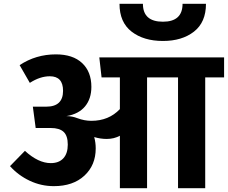

<svg xmlns="http://www.w3.org/2000/svg" viewBox="-20 -997 1207 1017"><path d="M843 -780Q741 -780 677 -829.5Q613 -879 613 -977H737Q737 -882 843 -882Q947 -882 947 -977H1071Q1071 -879 1007.5 -829.5Q944 -780 843 -780ZM1167 -693V-587H1067V0H923V-587H759V0H615V-278Q584 -261 545 -261Q512 -261 479 -271Q487 -242 487 -211Q487 -122 427 -66.5Q367 -11 265 -11Q198 -11 137.5 -39.5Q77 -68 33 -117L112 -198Q183 -133 249 -133Q292 -133 315.5 -158.5Q339 -184 339 -231Q339 -278 317 -298.5Q295 -319 249 -319H169L154 -432H225Q314 -432 314 -516Q314 -593 244 -593Q192 -593 138 -558L84 -652Q170 -709 276 -709Q366 -709 415 -663Q464 -617 464 -537Q464 -474 430.5 -433.5Q397 -393 332 -382Q362 -382 390 -371Q427 -357 464 -357Q556 -357 615 -419V-587H518L506 -693Z"/></svg>

Font: FiraGO
Style: Bold
Weight: 700
Designer: bBox Type
Foundry: bBox Type GmbH
Version: Version 1.001;PS 001.001;hotconv 1.0.88;makeotf.lib2.5.64775